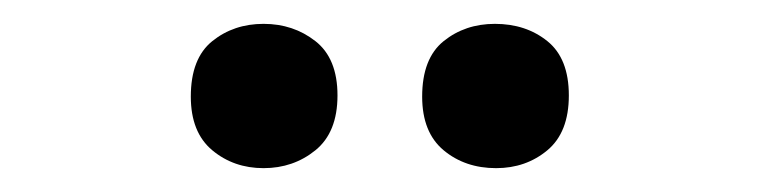

<svg xmlns="http://www.w3.org/2000/svg" viewBox="-20 -765 638 161"><path d="M140 -684Q140 -716 158 -730.5Q176 -745 201 -745Q226 -745 244.5 -730.5Q263 -716 263 -685Q263 -654 244.5 -639Q226 -624 201 -624Q176 -624 158 -639Q140 -654 140 -684ZM334 -684Q334 -716 352 -730.5Q370 -745 395 -745Q421 -745 439 -730.5Q457 -716 457 -685Q457 -654 439 -639Q421 -624 396 -624Q370 -624 352 -639Q334 -654 334 -684Z"/></svg>

Font: Noto Sans Sora Sompeng SemiBold
Style: Regular
Weight: 600
Version: Version 2.101